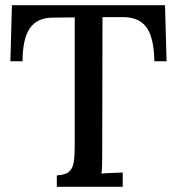

<svg xmlns="http://www.w3.org/2000/svg" viewBox="-20 -720 683 740"><path d="M575 -484Q574 -541 562 -579Q550 -617 522.5 -636Q495 -655 447 -654H375L374 -134Q374 -107 373.5 -85.5Q373 -64 371 -51Q390 -53 412.5 -53.5Q435 -54 453 -55V0H199V-44Q232 -46 246 -58Q260 -70 264 -94.5Q268 -119 268 -155V-653L184 -652Q123 -652 95 -611Q67 -570 67 -484H20L26 -700H616L622 -484Z"/></svg>

Font: Lora Medium
Style: Regular
Weight: 500
Designer: Olga Karpushina, Alexei Vanyashin (Cyrillic)
Foundry: Cyreal
Version: Version 3.004